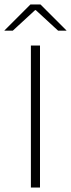

<svg xmlns="http://www.w3.org/2000/svg" viewBox="-51 -844 319 864"><path d="M129 0H88V-639H129ZM86 -824H131L248 -707V-706H210.5L110 -798.5H107L6.5 -706H-31V-707Z"/></svg>

Font: Anek Latin ExtraLight
Style: Regular
Weight: 250
Designer: Yesha Goshar
Foundry: Ek Type
Version: Version 1.003